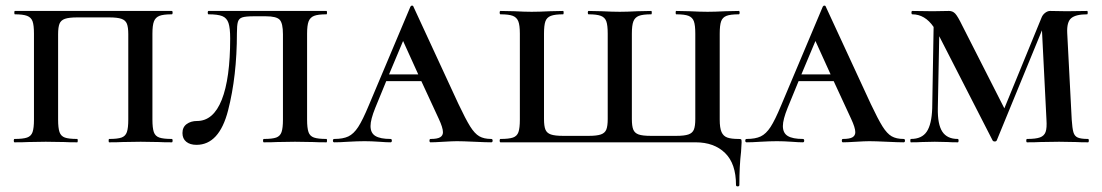

<svg xmlns="http://www.w3.org/2000/svg" viewBox="-20 -507 3926 684"><path d="M32 -12Q62 -12 76.5 -17Q91 -22 96 -36.5Q101 -51 101 -81V-387Q101 -417 96 -431Q91 -445 76.5 -450.5Q62 -456 33 -456Q31 -456 31 -462Q31 -468 33 -468H592Q595 -468 595 -462Q595 -456 592 -456Q562 -456 548 -450.5Q534 -445 528.5 -431Q523 -417 523 -387V-81Q523 -51 528 -36.5Q533 -22 547.5 -17Q562 -12 592 -12Q595 -12 595 -6Q595 0 592 0Q562 0 545 -1L481 -2L416 -1Q399 0 369 0Q367 0 367 -6Q367 -12 369 -12Q399 -12 413 -17Q427 -22 432 -36.5Q437 -51 437 -81V-385Q437 -410 432 -422.5Q427 -435 412.5 -440Q398 -445 369 -445H255Q226 -445 211.5 -440Q197 -435 192 -422.5Q187 -410 187 -385V-81Q187 -51 192 -36.5Q197 -22 211 -17Q225 -12 255 -12Q257 -12 257 -6Q257 0 255 0Q225 0 209 -1L143 -2L81 -1Q63 0 32 0Q29 0 29 -6Q29 -12 32 -12Z M884 -449Q855 -449 843 -445Q831 -441 827.5 -429Q824 -417 824 -389Q824 -236 792.5 -113.5Q761 9 680 9Q657 9 643.5 -2Q630 -13 630 -33Q630 -54 645 -65Q660 -76 682 -76Q740 -76 770 -151.5Q800 -227 800 -370Q800 -407 794 -425Q788 -443 772 -449.5Q756 -456 723 -456Q720 -456 720 -462Q720 -468 723 -468H1143Q1145 -468 1145 -462Q1145 -456 1143 -456Q1113 -456 1099 -450.5Q1085 -445 1079.5 -431Q1074 -417 1074 -387V-81Q1074 -51 1079 -36.5Q1084 -22 1098.5 -17Q1113 -12 1143 -12Q1145 -12 1145 -6Q1145 0 1143 0Q1112 0 1095 -1L1031 -2L967 -1Q950 0 920 0Q917 0 917 -6Q917 -12 920 -12Q950 -12 964 -17Q978 -22 983 -36.5Q988 -51 988 -81V-385Q988 -424 976.5 -436.5Q965 -449 927 -449Z M1730 0Q1712 0 1670 -2Q1628 -4 1608 -4Q1592 -4 1560 -2Q1528 0 1514 0Q1510 0 1510 -6Q1510 -12 1514 -12Q1538 -12 1548 -18Q1558 -24 1558 -36Q1558 -52 1543 -84L1481 -218H1356L1317 -123Q1300 -81 1300 -58Q1300 -33 1317.5 -22.5Q1335 -12 1371 -12Q1376 -12 1376 -6Q1376 0 1371 0Q1357 0 1331 -2Q1303 -4 1279 -4Q1254 -4 1220 -2Q1190 0 1171 0Q1166 0 1166 -6Q1166 -12 1171 -12Q1202 -12 1221 -21Q1240 -30 1256 -54.5Q1272 -79 1294 -132L1442 -483Q1444 -487 1448 -487Q1452 -487 1453 -483L1613 -137Q1639 -82 1655 -56.5Q1671 -31 1687.5 -21.5Q1704 -12 1730 -12Q1735 -12 1735 -6Q1735 0 1730 0ZM1470 -242 1416 -361 1366 -242Z M1763 -12Q1793 -12 1807.5 -17Q1822 -22 1827 -36.5Q1832 -51 1832 -81V-387Q1832 -417 1826.5 -431Q1821 -445 1807 -450.5Q1793 -456 1763 -456Q1760 -456 1760 -462Q1760 -468 1763 -468L1812 -467Q1850 -465 1874 -465Q1900 -465 1940 -467L1986 -468Q1988 -468 1988 -462Q1988 -456 1986 -456Q1957 -456 1942.5 -450.5Q1928 -445 1923 -431Q1918 -417 1918 -387V-83Q1918 -58 1923 -45.5Q1928 -33 1942.5 -28Q1957 -23 1986 -23H2077Q2106 -23 2120.5 -28Q2135 -33 2140 -45.5Q2145 -58 2145 -83V-387Q2145 -417 2140 -431Q2135 -445 2120.5 -450.5Q2106 -456 2077 -456Q2074 -456 2074 -462Q2074 -468 2077 -468L2123 -467Q2163 -465 2188 -465Q2212 -465 2252 -467L2300 -468Q2302 -468 2302 -462Q2302 -456 2300 -456Q2270 -456 2256 -450.5Q2242 -445 2236.5 -431Q2231 -417 2231 -387V-83Q2231 -58 2236 -45.5Q2241 -33 2255 -28Q2269 -23 2299 -23H2389Q2418 -23 2432.5 -28Q2447 -33 2452 -45.5Q2457 -58 2457 -83V-387Q2457 -417 2452 -431Q2447 -445 2433 -450.5Q2419 -456 2389 -456Q2387 -456 2387 -462Q2387 -468 2389 -468L2436 -467Q2476 -465 2501 -465Q2525 -465 2565 -467L2612 -468Q2615 -468 2615 -462Q2615 -456 2612 -456Q2582 -456 2568 -450.5Q2554 -445 2549 -431Q2544 -417 2544 -387V-81Q2544 -51 2550.5 -36.5Q2557 -22 2571 -17Q2585 -12 2611 -12Q2619 -12 2620.5 -10.5Q2622 -9 2622 0Q2622 8 2620 34Q2614 84 2614 152Q2614 157 2608 157Q2602 157 2602 152Q2602 76 2563 38Q2524 0 2458 0H1763Q1760 0 1760 -6Q1760 -12 1763 -12Z M3199 0Q3181 0 3139 -2Q3097 -4 3077 -4Q3061 -4 3029 -2Q2997 0 2983 0Q2979 0 2979 -6Q2979 -12 2983 -12Q3007 -12 3017 -18Q3027 -24 3027 -36Q3027 -52 3012 -84L2950 -218H2825L2786 -123Q2769 -81 2769 -58Q2769 -33 2786.5 -22.5Q2804 -12 2840 -12Q2845 -12 2845 -6Q2845 0 2840 0Q2826 0 2800 -2Q2772 -4 2748 -4Q2723 -4 2689 -2Q2659 0 2640 0Q2635 0 2635 -6Q2635 -12 2640 -12Q2671 -12 2690 -21Q2709 -30 2725 -54.5Q2741 -79 2763 -132L2911 -483Q2913 -487 2917 -487Q2921 -487 2922 -483L3082 -137Q3108 -82 3124 -56.5Q3140 -31 3156.5 -21.5Q3173 -12 3199 -12Q3204 -12 3204 -6Q3204 0 3199 0ZM2939 -242 2885 -361 2835 -242Z M3856 0Q3829 0 3813 -1L3753 -2L3686 -1Q3669 0 3639 0Q3636 0 3636 -6Q3636 -12 3639 -12Q3670 -12 3685 -17.5Q3700 -23 3705 -37Q3710 -51 3708 -81L3692 -399L3531 -7Q3529 -3 3524 -3Q3518 -3 3516 -7L3326 -378L3321 -121Q3320 -64 3337 -38Q3354 -12 3392 -12Q3395 -12 3395 -6Q3395 0 3392 0Q3369 0 3356 -1L3310 -2L3264 -1Q3250 0 3225 0Q3223 0 3223 -6Q3223 -12 3225 -12Q3264 -12 3281.5 -38Q3299 -64 3301 -121L3306 -411Q3275 -456 3230 -456Q3227 -456 3227 -462Q3227 -468 3230 -468L3303 -467L3361 -468Q3374 -468 3383 -458.5Q3392 -449 3408 -416L3558 -121L3690 -443Q3694 -454 3703 -461Q3712 -468 3721 -468L3780 -467L3853 -468Q3855 -468 3855 -462Q3855 -456 3853 -456Q3813 -456 3796.5 -442.5Q3780 -429 3782 -389L3798 -81Q3800 -50 3804 -36Q3808 -22 3819.5 -17Q3831 -12 3856 -12Q3859 -12 3859 -6Q3859 0 3856 0Z"/></svg>

Font: Cormorant SC SemiBold
Style: Regular
Weight: 600
Designer: Christian Thalmann (Catharsis Fonts)
Version: Version 3.000